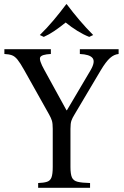

<svg xmlns="http://www.w3.org/2000/svg" viewBox="-20 -901 593 921"><path d="M363 -665H549V-642Q527 -640 507.5 -622.5Q488 -605 464 -565L337 -351Q327 -335 322.5 -322Q318 -309 318 -283V-100Q318 -66 325 -50Q332 -34 352.5 -29Q373 -24 412 -23V0H163V-23Q190 -24 205.5 -29Q221 -34 227 -50Q233 -66 233 -100V-283Q233 -309 229 -322Q225 -335 216 -351L96 -565Q77 -599 64 -615Q51 -631 37 -636Q23 -641 1 -642V-665H224V-642Q180 -640 173 -626.5Q166 -613 193 -565L299 -372H301L415 -565Q438 -605 424 -622.5Q410 -640 363 -642ZM408 -724Q380 -735 351 -753Q322 -771 295 -793Q268 -771 241.5 -753Q215 -735 190 -724L171 -733Q205 -766 236.5 -803.5Q268 -841 298 -881H300Q330 -841 362 -803.5Q394 -766 427 -733Z"/></svg>

Font: Bona Nova SC
Style: Regular
Weight: 400
Designer: Mateusz Machalski
Foundry: Capitalics
Version: Version 4.001; ttfautohint (v1.8.4.7-5d5b)